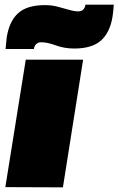

<svg xmlns="http://www.w3.org/2000/svg" viewBox="-20 -807 510 827"><path d="M251 0 3 -1 91 -550H338ZM4 -596Q5 -609 6.5 -621.5Q8 -634 9 -646Q20 -716 58.5 -750.5Q97 -785 174 -785Q201 -785 227 -778.5Q253 -772 276.5 -765Q300 -758 317 -758Q330 -758 337.5 -765Q345 -772 347 -782Q347 -782 347.5 -784.5Q348 -787 348 -787H470Q469 -774 468 -761.5Q467 -749 465 -737Q454 -667 415 -632.5Q376 -598 300 -598Q257 -598 220.5 -611.5Q184 -625 157 -625Q145 -625 137 -618Q129 -611 127 -601Q127 -601 126.5 -598.5Q126 -596 126 -596Z"/></svg>

Font: Georama Expanded Black
Style: Italic
Weight: 900
Width: 7
Italic angle: -9°
Designer: Jean-Baptiste Levee
Foundry: Production Type
Version: Version 1.000